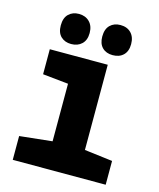

<svg xmlns="http://www.w3.org/2000/svg" viewBox="-113 -831 755 912"><g transform="rotate(15 265.0 -375.5)"><path d="M37 0V-117L197 -134V-417L71 -430V-553H356V-134L494 -117V0ZM366 -603Q334 -603 315 -622Q296 -641 296 -676Q296 -713 315.5 -732Q335 -751 366 -751Q399 -751 418.5 -731Q438 -711 438 -676Q438 -641 418.5 -622Q399 -603 366 -603ZM162 -603Q131 -603 111.5 -621.5Q92 -640 92 -676Q92 -713 111.5 -732Q131 -751 162 -751Q194 -751 214 -731Q234 -711 234 -676Q234 -641 214 -622Q194 -603 162 -603Z"/></g></svg>

Font: Noto Sans Mono Condensed Black
Style: Regular
Weight: 900
Width: 3
Designer: Monotype Design Team
Foundry: Monotype Imaging Inc.
Version: Version 2.014